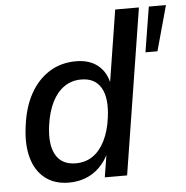

<svg xmlns="http://www.w3.org/2000/svg" viewBox="-51 -755 788 814"><g transform="rotate(-5 342.5 -348.0)"><path d="M210 9Q149 9 108.5 -23Q68 -55 52.5 -112.5Q37 -170 48 -247Q58 -326 89.5 -382.5Q121 -439 170.5 -470Q220 -501 284 -501Q341 -501 377 -472Q413 -443 423 -390H419L469 -705H570L458 0H363L380 -105H384Q367 -68 340.5 -42Q314 -16 281 -3.5Q248 9 210 9ZM246 -70Q288 -70 319 -91.5Q350 -113 370.5 -154.5Q391 -196 398 -252Q409 -334 383.5 -378Q358 -422 299 -422Q258 -422 226.5 -400Q195 -378 175 -337.5Q155 -297 147 -239Q136 -158 161.5 -114Q187 -70 246 -70ZM581 -513 612 -705H685L632 -513Z"/></g></svg>

Font: Nunito Sans 10pt SemiCondensed SemiBold
Style: Italic
Weight: 600
Width: 4
Italic angle: -9°
Designer: Vernon Adams
Foundry: Vernon Adams
Version: Version 3.101;gftools[0.9.27]